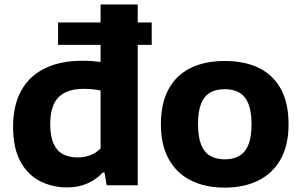

<svg xmlns="http://www.w3.org/2000/svg" viewBox="-20 -828 1348 858"><path d="M239.5 -627.5V-727.5H658V-627.5ZM280 9.5Q214 9.5 159 -18.5Q104 -46.5 71.2 -106.2Q38.5 -166 38.5 -262Q38.5 -357 74.8 -422.8Q111 -488.5 180.2 -522.5Q249.5 -556.5 349 -556.5Q370.5 -556.5 391.2 -555Q412 -553.5 429.5 -551V-808H595.5V0H456.5L447 -57H439Q412 -27 371.8 -8.8Q331.5 9.5 280 9.5ZM326.5 -124.5Q354.5 -124.5 382 -134Q409.5 -143.5 429.5 -165V-423.5Q414.5 -427 394.8 -429Q375 -431 354.5 -431Q279 -431 241.8 -393.8Q204.5 -356.5 204.5 -274Q204.5 -218 219.8 -185.2Q235 -152.5 262.2 -138.5Q289.5 -124.5 326.5 -124.5Z M984.5 10.5Q897.5 10.5 833.5 -21.5Q769.5 -53.5 734.2 -116.5Q699 -179.5 699 -273Q699 -366 733 -429Q767 -492 831 -523.8Q895 -555.5 984.5 -555.5Q1074 -555.5 1138 -523.8Q1202 -492 1235.8 -429.2Q1269.5 -366.5 1269.5 -273Q1269.5 -180 1234.5 -117Q1199.5 -54 1135.2 -21.8Q1071 10.5 984.5 10.5ZM984.5 -116Q1022 -116 1048.8 -131Q1075.5 -146 1089.8 -180.5Q1104 -215 1104 -272.5Q1104 -330.5 1089.8 -365Q1075.5 -399.5 1048.8 -414.5Q1022 -429.5 984.5 -429.5Q946.5 -429.5 919.8 -414.5Q893 -399.5 879 -365.5Q865 -331.5 865 -273.5Q865 -215.5 879 -181Q893 -146.5 919.8 -131.2Q946.5 -116 984.5 -116Z"/></svg>

Font: Encode Sans SemiExpanded
Style: Bold
Weight: 700
Width: 6
Designer: Multiple Designers
Foundry: Impallari Type
Version: Version 3.002